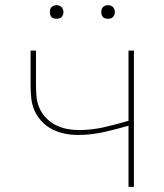

<svg xmlns="http://www.w3.org/2000/svg" viewBox="-20 -727 640 747"><path d="M480 0V-238Q433 -224 383.5 -213Q334 -202 284 -202Q258 -202 232.5 -207Q207 -212 184 -223.5Q161 -235 143 -254Q125 -273 114.5 -296.5Q104 -320 101.5 -346Q99 -372 99 -398V-530H120V-398Q120 -374 122 -351Q124 -328 133.5 -306.5Q143 -285 159.5 -268Q176 -251 196.5 -240.5Q217 -230 240.5 -225.5Q264 -221 287 -221Q336 -221 384.5 -232Q433 -243 480 -257V-530H501V0ZM400 -654Q395 -654 389.5 -655.5Q384 -657 380.5 -660.5Q377 -664 375.5 -669.5Q374 -675 374 -680Q374 -685 375.5 -690.5Q377 -696 380.5 -699.5Q384 -703 389.5 -705Q395 -707 400 -707Q405 -707 410.5 -705Q416 -703 419.5 -699.5Q423 -696 425 -690.5Q427 -685 427 -680Q427 -675 425 -669.5Q423 -664 419.5 -660.5Q416 -657 410.5 -655.5Q405 -654 400 -654ZM200 -654Q195 -654 189.5 -655.5Q184 -657 180.5 -660.5Q177 -664 175.5 -669.5Q174 -675 174 -680Q174 -685 175.5 -690.5Q177 -696 180.5 -699.5Q184 -703 189.5 -705Q195 -707 200 -707Q205 -707 210.5 -705Q216 -703 219.5 -699.5Q223 -696 225 -690.5Q227 -685 227 -680Q227 -675 225 -669.5Q223 -664 219.5 -660.5Q216 -657 210.5 -655.5Q205 -654 200 -654Z"/></svg>

Font: Iosevka Curly Thin Extended
Style: Regular
Weight: 100
Width: 7
Monospace: yes
Designer: Belleve Invis
Foundry: Belleve Invis
Version: Version 11.1.0; ttfautohint (v1.8.3)